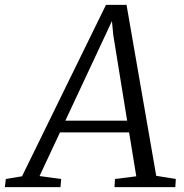

<svg xmlns="http://www.w3.org/2000/svg" viewBox="-80 -769 758 789"><path d="M-60 0 -56 -33.5 10.5 -44.5 355.5 -749H440L562 -46.5L642.5 -33.5L640.5 0H390.5L392.5 -33.5L480 -44.5L450.5 -225H166.5L82.5 -45.5L171.5 -33.5L168.5 0ZM188.5 -273H442.5L385.5 -625L380 -682.5L355.5 -630Z"/></svg>

Font: Merriweather 28pt Light
Style: Italic
Weight: 300
Italic angle: -7.8°
Version: Version 2.101